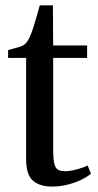

<svg xmlns="http://www.w3.org/2000/svg" viewBox="-20 -694 369 724"><path d="M176 9.5Q130 9.5 104.2 -12.8Q78.5 -35 78.5 -94V-475.5H10.5V-505Q18 -507.5 29 -510.2Q40 -513 50.5 -516.2Q61 -519.5 66.5 -522.5Q73.5 -526.5 78.5 -532.2Q83.5 -538 87.8 -545.8Q92 -553.5 95.5 -562.5Q100.5 -574 106.8 -593.8Q113 -613.5 119.2 -635.2Q125.5 -657 130 -674H179.5L180.5 -522.5H308.5V-475.5H180.5V-130.5Q180.5 -94.5 184.8 -77Q189 -59.5 198.8 -54Q208.5 -48.5 225 -48.5Q244.5 -48.5 270.5 -55.5Q296.5 -62.5 310.5 -70L323 -39Q309.5 -27.5 286.5 -16.2Q263.5 -5 235.2 2.2Q207 9.5 176 9.5Z"/></svg>

Font: Merriweather 96pt
Style: Regular
Weight: 400
Version: Version 2.100